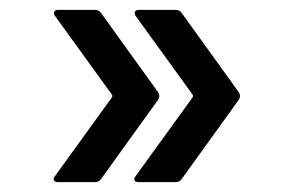

<svg xmlns="http://www.w3.org/2000/svg" viewBox="-20 -475 569 388"><path d="M91 -119 206 -278Q208 -281 206 -284L91 -443Q89 -445 89 -449Q89 -451 91 -453Q93 -455 97 -455H172Q180 -455 184 -449L300 -288Q304 -281 300 -274L184 -113Q180 -107 172 -107H97Q91 -107 89 -110.5Q87 -114 91 -119ZM254 -119 369 -278Q371 -281 369 -284L254 -443Q252 -445 252 -449Q252 -451 254 -453Q256 -455 260 -455H335Q343 -455 347 -449L463 -288Q467 -281 463 -274L347 -113Q343 -107 335 -107H260Q254 -107 252 -110.5Q250 -114 254 -119Z"/></svg>

Font: Amber EN Medium
Style: Regular
Weight: 500
Designer: Jeremy Tribby
Foundry: Tribby Type Co.
Version: Version 1.403 November 24, 2021